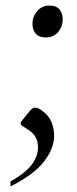

<svg xmlns="http://www.w3.org/2000/svg" viewBox="-20 -480 279 692"><path d="M145 -345Q120 -345 108.5 -359Q97 -373 97 -395Q97 -420 114 -440Q131 -460 158 -460Q183 -460 194.5 -446Q206 -432 206 -410Q206 -384 189.5 -364.5Q173 -345 145 -345ZM18 192V174Q74 142 95.5 112Q117 82 117 51Q117 11 84 -11L55 -30V-40L79 -70Q90 -84 95.5 -88Q101 -92 107 -92Q116 -92 129 -83Q154 -66 164.5 -42.5Q175 -19 175 10Q175 54 139.5 101Q104 148 18 192Z"/></svg>

Font: Spectral
Style: Italic
Weight: 400
Italic angle: -10°
Designer: Jean-Baptiste Levee
Foundry: Production Type
Version: Version 2.001